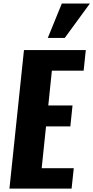

<svg xmlns="http://www.w3.org/2000/svg" viewBox="-20 -1102 545 1122"><path d="M259.3 -880.4 341.3 -1081.5H505.4L358.4 -880.4ZM35.2 0 120.1 -809.6H481.4L468.8 -689H283.2L262.2 -485.8H403.8L391.1 -363.3H249L223.6 -119.1H411.1L398.4 0Z"/></svg>

Font: Oswald
Style: Bold
Weight: 700
Designer: Vernon Adams
Foundry: Vernon Adams
Version: 3.0; ttfautohint (v0.94.23-7a4d-dirty) -l 8 -r 50 -G 200 -x 